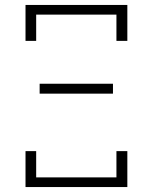

<svg xmlns="http://www.w3.org/2000/svg" viewBox="-20 -755 616 775"><path d="M83 -590H126V-696H450V-590H494V-735H83ZM140 -377H436V-417H140ZM83 0H494V-145H450V-39H126V-145H83Z"/></svg>

Font: Iosevka Sparkle Extralight
Style: Regular
Weight: 200
Designer: Belleve Invis
Foundry: Belleve Invis
Version: Version 4.5.0; ttfautohint (v1.8.3)